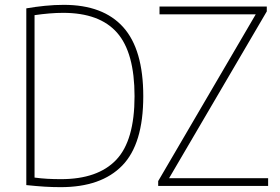

<svg xmlns="http://www.w3.org/2000/svg" viewBox="-20 -767 1156 792"><path d="M230.5 5Q196.5 5 164.2 3Q132 1 88.5 -3.5V-732.5Q125.5 -739 165.2 -743Q205 -747 243 -747Q405.5 -747 488.2 -655Q571 -563 571 -370Q571 -173 484.2 -84Q397.5 5 230.5 5ZM231.5 -28Q383.5 -28 459.2 -107.5Q535 -187 535 -370Q535 -550 463 -632Q391 -714 240.5 -714Q213 -714 183.2 -711.5Q153.5 -709 122.5 -704.5V-34.5Q149 -31 175 -29.5Q201 -28 231.5 -28ZM632.5 0V-20L1035 -708H638V-740H1080.5V-720L677.5 -32H1086V0Z"/></svg>

Font: Encode Sans SemiCondensed SemiCondensed Thin
Style: Regular
Weight: 100
Width: 4
Designer: Multiple Designers
Foundry: Impallari Type
Version: Version 3.000; ttfautohint (v1.8.3) -l 8 -r 50 -G 200 -x 14 